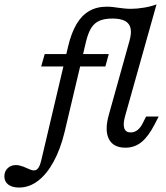

<svg xmlns="http://www.w3.org/2000/svg" viewBox="-148 -661 755 874"><path d="M-128.1 141.9Q-128.1 119.3 -113.2 104.8Q-98.4 90.4 -75.7 90.4Q-67.5 90.4 -58.6 92.5Q-49.7 94.6 -41.5 97.7Q-33.4 100.8 -26.1 104.3Q-16.8 108.8 -8 111.8Q0.8 114.8 6.7 114.8Q14.3 114.8 20.5 110Q26.7 105.2 31.3 95.1Q35.9 85.1 39.7 69.4L162.1 -449.8Q176.3 -509.8 199.7 -550.1Q223.1 -590.4 257.6 -610.5Q292 -630.6 338.5 -630.6Q352.5 -630.6 365.8 -629Q379 -627.4 390.5 -625.7Q403.7 -624.1 418.1 -622.4Q432.6 -620.8 448.4 -620.8Q475.6 -620.8 508.6 -626.4Q541.5 -632 564.5 -641.1L421.7 -133.3Q411.3 -96.5 417.7 -77.3Q424.2 -58.1 446.7 -58.1Q463.7 -58.1 477.9 -69Q492 -79.8 502.5 -101.7L517 -130.6H574.3L556.5 -96Q527.6 -39.8 496.1 -14.2Q464.6 11.3 423.1 11.3Q367.7 11.3 347.6 -28.2Q327.4 -67.8 347.6 -139.2L441.6 -475.8Q451.4 -510.6 446.2 -532.8Q441.1 -555 420.7 -565.8Q400.2 -576.6 364.1 -576.6Q328.1 -576.6 304.9 -566.6Q281.8 -556.6 267.4 -533.9Q253.1 -511.1 243.5 -471.3L145.8 -59.1Q127.2 17.4 96.4 74.1Q65.7 130.9 25.6 161.8Q-14.6 192.7 -61.3 192.7Q-92.6 192.7 -110.4 179.2Q-128.1 165.7 -128.1 141.9ZM55.5 -414.8H347L331.7 -358.4H39.4Z"/></svg>

Font: Playfair Micro SmCond SmLight
Style: Italic
Weight: 360
Width: 4
Italic angle: -15.6°
Designer: Claus Eggers Sørensen
Foundry: Claus Eggers Sørensen
Version: Version 2.203;Glyphs 3.3 (3326)